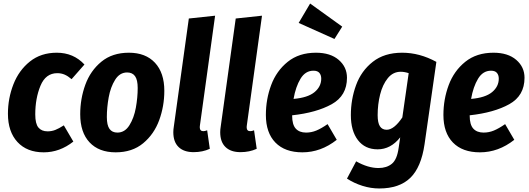

<svg xmlns="http://www.w3.org/2000/svg" viewBox="-20 -847 3001 1089"><path d="M459 -481 386 -398Q365 -416 346 -424Q327 -432 305 -432Q239 -432 209.5 -360.5Q180 -289 180 -198Q180 -145 198 -123.5Q216 -102 250 -102Q273 -102 293.5 -110Q314 -118 342 -136L396 -44Q319 17 228 17Q133 17 79 -41.5Q25 -100 25 -202Q25 -289 56 -368.5Q87 -448 149.5 -498Q212 -548 302 -548Q397 -548 459 -481Z M435 -199Q435 -287 464 -366.5Q493 -446 555 -497Q617 -548 711 -548Q806 -548 859 -491Q912 -434 912 -332Q912 -245 883 -165.5Q854 -86 792 -34.5Q730 17 636 17Q541 17 488 -39.5Q435 -96 435 -199ZM761 -348Q761 -394 746 -415Q731 -436 701 -436Q659 -436 633 -394.5Q607 -353 596.5 -295Q586 -237 586 -183Q586 -137 601 -116Q616 -95 646 -95Q688 -95 714 -136.5Q740 -178 750.5 -236Q761 -294 761 -348Z M1114 -136 1113 -126Q1113 -103 1133 -103Q1143 -103 1155 -108L1170 -3Q1129 16 1078 16Q1023 16 993 -13Q963 -42 963 -97Q963 -112 966 -130L1051 -742L1200 -758Z M1380 -136 1379 -126Q1379 -103 1399 -103Q1409 -103 1421 -108L1436 -3Q1395 16 1344 16Q1289 16 1259 -13Q1229 -42 1229 -97Q1229 -112 1232 -130L1317 -742L1466 -758Z M1948 -406Q1948 -304 1861.5 -256Q1775 -208 1637 -193V-191Q1637 -140 1657.5 -117.5Q1678 -95 1716 -95Q1746 -95 1774 -106.5Q1802 -118 1838 -143L1890 -54Q1800 17 1695 17Q1596 17 1542 -38.5Q1488 -94 1488 -195Q1488 -284 1518 -364.5Q1548 -445 1612 -496.5Q1676 -548 1772 -548Q1854 -548 1901 -507.5Q1948 -467 1948 -406ZM1802 -401Q1802 -421 1791.5 -433.5Q1781 -446 1758 -446Q1712 -446 1684.5 -400.5Q1657 -355 1645 -286Q1726 -293 1764 -324.5Q1802 -356 1802 -401ZM1739 -827 1921 -696 1877 -626 1674 -717Z M2455 -496 2388 -29Q2369 102 2307 162Q2245 222 2131 222Q2083 222 2035.5 207Q1988 192 1948 166L2000 68Q2067 106 2127 106Q2173 106 2202.5 82Q2232 58 2241 -8L2250 -68Q2196 0 2122 0Q2050 0 2010 -52.5Q1970 -105 1970 -194Q1970 -283 1999.5 -364Q2029 -445 2094.5 -496.5Q2160 -548 2261 -548Q2360 -548 2455 -496ZM2122 -194Q2122 -150 2135 -130.5Q2148 -111 2173 -111Q2215 -111 2262 -181L2298 -432Q2274 -440 2253 -440Q2209 -440 2179.5 -403.5Q2150 -367 2136 -311Q2122 -255 2122 -194Z M2955 -406Q2955 -304 2868.5 -256Q2782 -208 2644 -193V-191Q2644 -140 2664.5 -117.5Q2685 -95 2723 -95Q2753 -95 2781 -106.5Q2809 -118 2845 -143L2897 -54Q2807 17 2702 17Q2603 17 2549 -38.5Q2495 -94 2495 -195Q2495 -284 2525 -364.5Q2555 -445 2619 -496.5Q2683 -548 2779 -548Q2861 -548 2908 -507.5Q2955 -467 2955 -406ZM2809 -401Q2809 -421 2798.5 -433.5Q2788 -446 2765 -446Q2719 -446 2691.5 -400.5Q2664 -355 2652 -286Q2733 -293 2771 -324.5Q2809 -356 2809 -401Z"/></svg>

Font: Fira Sans Condensed
Style: Bold Italic
Weight: 700
Width: 3
Italic angle: -8°
Designer: Carrois Corporate & Edenspiekermann AG
Foundry: Carrois Corporate GbR & Edenspiekermann AG
Version: Version 4.203